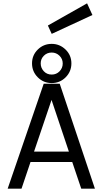

<svg xmlns="http://www.w3.org/2000/svg" viewBox="-20 -1131 615 1151"><path d="M267 -978 502 -1111 534 -1041 290 -928ZM290 -868Q338 -868 373 -834Q408 -800 408 -751Q408 -702 373.5 -667.5Q339 -633 290 -633Q241 -633 206.5 -667.5Q172 -702 172 -751Q172 -800 206.5 -834Q241 -868 290 -868ZM290 -684Q318 -684 337 -703.5Q356 -723 356 -750.5Q356 -778 336.5 -797Q317 -816 290 -816Q262 -816 243 -797Q224 -778 224 -751Q224 -724 242.5 -704Q261 -684 290 -684ZM26 0 242 -629H338L549 0H467L413 -160H163L109 0ZM184 -222H393L289 -532Z"/></svg>

Font: Karmilla
Style: Regular
Weight: 400
Designer: Jonathan Pinhorn
Version: Version 1.000